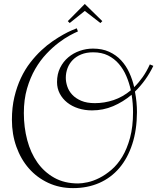

<svg xmlns="http://www.w3.org/2000/svg" viewBox="-20 -886 805 983"><path d="M681.2 -312Q680.7 -220.2 657.2 -148.2Q633.8 -76.2 591.1 -25.9Q548.3 24.4 488 50.8Q427.7 77.1 354 77.1Q284.7 77.1 227.1 50.3Q169.4 23.4 128.2 -23.4Q86.9 -70.3 64 -134.3Q41 -198.2 41 -272.9Q41 -336.4 53.7 -389.6Q66.4 -442.9 87.2 -486.8Q107.9 -530.8 135.3 -565.9Q162.6 -601.1 191.7 -628.2Q220.7 -655.3 250 -675.3Q279.3 -695.3 304 -709Q328.6 -722.7 346.9 -730.5Q365.2 -738.3 373 -741.2L378.9 -725.1Q363.8 -718.8 337.4 -704.6Q311 -690.4 280.3 -667.2Q249.5 -644 217.8 -610.6Q186 -577.1 160.4 -533Q134.8 -488.8 118.4 -432.6Q102.1 -376.5 102.1 -307.1Q102.1 -234.4 119.4 -168.9Q136.7 -103.5 171.4 -54.2Q206.1 -4.9 258.1 24.2Q310.1 53.2 379.9 53.2Q399.9 53.2 428.5 47.1Q457 41 488.3 25.4Q519.5 9.8 550.5 -16.6Q581.5 -43 606 -83.5Q630.4 -124 645.8 -180.4Q661.1 -236.8 661.1 -312Q661.1 -333 659.4 -355.7Q657.7 -378.4 653.8 -400.9Q610.4 -364.3 559.3 -342.5Q508.3 -320.8 451.2 -320.8Q413.6 -320.8 380.9 -331.3Q348.1 -341.8 324 -361.1Q299.8 -380.4 285.9 -407Q272 -433.6 272 -465.8Q272 -506.8 287.8 -538.8Q303.7 -570.8 329.6 -592.5Q355.5 -614.3 388.4 -625.7Q421.4 -637.2 456.1 -637.2Q503.4 -637.2 539.1 -620.8Q574.7 -604.5 600.1 -577.1Q625.5 -549.8 641.8 -514.2Q658.2 -478.5 667 -439.9Q690.4 -462.9 710.4 -491.2Q730.5 -519.5 747.1 -556.2L765.1 -548.8Q729 -473.6 670.9 -417Q676.3 -389.6 678.7 -363.3Q681.2 -336.9 681.2 -312ZM465.8 -357.9Q514.2 -357.9 561.3 -373.5Q608.4 -389.2 649.9 -423.8Q641.6 -461.9 626.7 -496.8Q611.8 -531.7 588.6 -558.8Q565.4 -585.9 533 -602.1Q500.5 -618.2 457 -618.2Q421.9 -618.2 395.8 -607.4Q369.6 -596.7 352.1 -578.6Q334.5 -560.5 325.7 -536.9Q316.9 -513.2 316.9 -487.8Q316.9 -466.3 324.5 -443.4Q332 -420.4 349.6 -401.4Q367.2 -382.3 395.8 -370.1Q424.3 -357.9 465.8 -357.9ZM494.1 -768.1 414.1 -830.1 336.9 -768.1 327.1 -777.8 414.1 -865.7 503.9 -777.8Z"/></svg>

Font: Clicker Script
Style: Regular
Weight: 400
Designer: Astigmatic (AOETI)
Foundry: Astigmatic (AOETI)
Version: Version 1.000